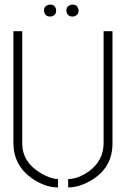

<svg xmlns="http://www.w3.org/2000/svg" viewBox="-20 -821 555 846"><path d="M173.8 -774.4Q173.8 -793.9 193.4 -799.8Q198.2 -800.8 201.2 -800.8Q220.7 -800.8 226.6 -782.2Q227.5 -778.3 227.5 -774.4Q227.5 -754.9 209 -749Q205.1 -748 201.2 -748Q180.7 -748 174.8 -766.6Q173.8 -771.5 173.8 -774.4ZM272.5 -774.4Q272.5 -793.9 292 -799.8Q296.9 -800.8 299.8 -800.8Q319.3 -800.8 325.2 -782.2Q326.2 -778.3 326.2 -774.4Q326.2 -754.9 307.6 -749Q303.7 -748 299.8 -748Q279.3 -748 273.4 -766.6Q272.5 -771.5 272.5 -774.4ZM39.1 -188.5V-683.6H78.1V-188.5Q78.1 -105.5 162.1 -56.6Q204.1 -32.2 235.4 -32.2V4.9Q179.7 4.9 122.1 -34.2Q40 -91.8 39.1 -188.5ZM280.3 4.9V-32.2Q324.2 -32.2 372.1 -66.4Q435.5 -113.3 436.5 -188.5V-683.6H475.6V-188.5Q475.6 -79.1 377 -23.4Q326.2 4.9 280.3 4.9Z"/></svg>

Font: Post No Bills Colombo Light
Style: Regular
Weight: 300
Designer: Kosala Senevirathne, Siva Puranthara, Lasantha Premarathna, Tharique Azeez
Foundry: Mooniak
Version: Version 1.220 ; ttfautohint (v1.6)